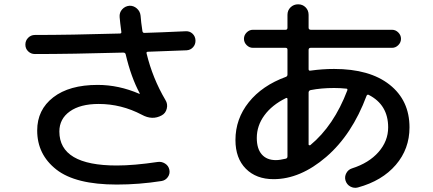

<svg xmlns="http://www.w3.org/2000/svg" viewBox="-20 -825 2040 905"><path d="M144.5 -570.3Q126 -570.3 112.8 -583Q99.6 -595.7 99.6 -614.7Q99.6 -633.8 112.8 -647Q126 -660.2 144.5 -660.2Q308.6 -660.2 544.9 -667Q553.7 -667 551.8 -675.8Q545.9 -719.7 543.9 -744.1Q542 -765.6 555.7 -780.8Q569.3 -795.9 589.8 -797.9Q609.4 -798.8 625 -785.2Q640.6 -771.5 642.6 -751Q644.5 -722.7 651.4 -677.7Q653.3 -669.9 660.2 -669.9Q731.4 -671.9 855.5 -677.7Q874 -678.7 887.2 -666.5Q900.4 -654.3 901.4 -635.3Q902.3 -616.2 890.1 -602.5Q877.9 -588.9 859.4 -587.9Q797.9 -585 677.7 -581.1Q668.9 -581.1 670.9 -573.2Q699.2 -456.1 759.8 -353.5Q771.5 -335 766.1 -313Q760.7 -291 742.2 -281.2Q698.2 -256.8 648.4 -284.2Q551.8 -335 445.3 -335Q358.4 -335 309.1 -299.8Q259.8 -264.6 259.8 -205.1Q259.8 -44.9 530.3 -44.9Q611.3 -44.9 722.7 -61.5Q741.2 -64.5 757.8 -54.2Q774.4 -43.9 778.3 -24.9Q782.2 -5.9 771 9.8Q759.8 25.4 741.2 28.3Q635.7 44.9 530.3 44.9Q335.9 44.9 245.6 -25.9Q155.3 -96.7 155.3 -210Q155.3 -307.6 231 -366.2Q306.6 -424.8 440.4 -424.8Q540 -424.8 636.7 -382.8H638.7V-384.8Q597.7 -460.9 572.3 -569.3Q570.3 -577.1 560.5 -577.1Q315.4 -570.3 144.5 -570.3Z M1327.1 -362.3Q1261.7 -330.1 1226.1 -281.2Q1190.4 -232.4 1190.4 -174.8Q1190.4 -124 1213.9 -97.2Q1237.3 -70.3 1280.3 -70.3Q1298.8 -70.3 1327.1 -77.1Q1335 -79.1 1335 -87.9V-357.4Q1335 -366.2 1327.1 -362.3ZM1554.7 -410.2Q1494.1 -410.2 1444.3 -400.4Q1435.5 -398.4 1434.6 -389.6V-143.6Q1434.6 -141.6 1437.5 -140.6Q1440.4 -139.6 1442.4 -140.6Q1553.7 -232.4 1617.2 -399.4Q1619.1 -407.2 1612.3 -407.2Q1585 -410.2 1554.7 -410.2ZM1269.5 19.5Q1187.5 19.5 1138.7 -29.8Q1089.8 -79.1 1089.8 -165Q1089.8 -264.6 1152.8 -343.3Q1215.8 -421.9 1328.1 -462.9Q1335 -465.8 1335 -473.6V-590.8Q1335 -599.6 1326.2 -599.6H1171.9Q1155.3 -599.6 1142.6 -612.3Q1129.9 -625 1129.9 -642.1Q1129.9 -659.2 1142.6 -671.9Q1155.3 -684.6 1171.9 -684.6H1326.2Q1335 -684.6 1335 -694.3V-754.9Q1335 -776.4 1349.6 -790.5Q1364.3 -804.7 1385.3 -804.7Q1406.2 -804.7 1420.4 -790.5Q1434.6 -776.4 1434.6 -754.9V-694.3Q1434.6 -685.5 1444.3 -684.6H1828.1Q1844.7 -684.6 1857.4 -671.9Q1870.1 -659.2 1870.1 -642.1Q1870.1 -625 1857.4 -612.3Q1844.7 -599.6 1828.1 -599.6H1444.3Q1435.5 -599.6 1434.6 -590.8V-499Q1434.6 -490.2 1444.3 -492.2Q1500 -500 1554.7 -500Q1722.7 -500 1816.4 -425.8Q1910.2 -351.6 1910.2 -224.6Q1910.2 -123 1845.7 -47.9Q1781.2 27.3 1667 58.6Q1648.4 63.5 1631.3 54.2Q1614.3 44.9 1608.4 25.4Q1603.5 7.8 1612.3 -8.8Q1621.1 -25.4 1638.7 -31.2Q1718.8 -56.6 1764.2 -108.4Q1809.6 -160.2 1809.6 -224.6Q1809.6 -331.1 1717.8 -377.9Q1711.9 -380.9 1708 -374Q1639.6 -190.4 1517.6 -85.4Q1395.5 19.5 1269.5 19.5Z"/></svg>

Font: Rounded Mgen+ 1m medium
Style: Regular
Weight: 500
Designer: [Source Han Sans]
Ryoko NISHIZUKA  (kana & ideographs); Paul D. Hunt (Latin, Greek & Cyrillic); Wenlong ZHANG  (bopomofo
Version: Version 1.059.20150602